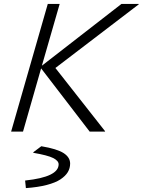

<svg xmlns="http://www.w3.org/2000/svg" viewBox="-20 -675 732 985"><path d="M286.1 -654.8 194.8 -337.9 603 -654.8H691.9V-652.8L264.2 -326.2L519 -2V0H439.9L190.9 -324.2L98.1 0H37.1L225.1 -654.8ZM112.8 290 108.9 252 109.9 251Q280.8 232.9 280.8 168Q280.8 149.9 252.7 135.7Q224.6 121.6 150.9 108.9V106L191.9 75.2Q273.4 88.9 306.6 110.6Q339.8 132.3 339.8 164.1Q339.8 188 327.9 208Q315.9 228 290.3 245.1Q264.6 262.2 219.7 273.9Q174.8 285.6 112.8 290Z"/></svg>

Font: IntelOne Mono Light
Style: Italic
Weight: 300
Italic angle: -16°
Designer: Fred Shallcrass
Foundry: Frere-Jones Type LLC
Version: Version 1.200;hotconv 1.1.0;makeotfexe 2.6.0;FJTRelease1.2